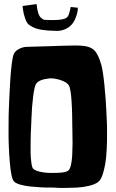

<svg xmlns="http://www.w3.org/2000/svg" viewBox="-20 -919 569 944"><path d="M90.8 -889.6 159.7 -898.9Q165.5 -845.7 180.7 -832.5Q191.4 -822.8 197.3 -821.8Q203.1 -820.8 238.8 -820.3Q295.9 -819.8 311 -835Q315.4 -839.4 319.6 -851.8Q323.7 -864.3 325.7 -874.5L327.6 -884.8L362.8 -880.9Q362.8 -875 361.8 -865.7Q360.8 -856.4 353 -834.2Q345.2 -812 331.1 -796.9Q316.4 -781.2 296.6 -773.9Q276.9 -766.6 257.6 -767.1Q238.3 -767.6 215.3 -769Q182.6 -771.5 162.1 -777.6Q141.6 -783.7 123 -796.9Q111.8 -804.7 103.8 -827.9Q95.7 -851.1 93.3 -870.1ZM315.4 -80.1Q323.7 -86.4 328.6 -106.9Q333.5 -127.4 335 -154.5Q336.4 -181.6 336.7 -214.1Q336.9 -246.6 335.9 -276.9Q335.9 -284.7 335.4 -304.7Q335 -324.7 335 -335.2Q335 -345.7 334.5 -364.7Q334 -383.8 333.3 -395Q332.5 -406.2 331.8 -422.4Q331.1 -438.5 329.6 -448.7Q328.1 -459 326.7 -470Q325.2 -481 323 -488.3Q320.8 -495.6 317.9 -500Q310.5 -511.7 290.8 -520.3Q271 -528.8 254.9 -531.2L239.3 -533.7Q238.3 -533.2 232.9 -533.7Q227.5 -534.2 217.3 -532.7Q207 -531.2 196.8 -529.3Q186.5 -527.3 175.8 -522Q165 -516.6 159.2 -509.3Q149.4 -497.6 142.8 -443.1Q136.2 -388.7 134.8 -340.3L132.8 -292Q132.3 -284.7 131.8 -272.2Q131.3 -259.8 130.6 -227.1Q129.9 -194.3 130.4 -168.2Q130.9 -142.1 134.3 -118.2Q137.7 -94.2 143.6 -88.9Q153.3 -80.1 175 -75Q196.8 -69.8 213.9 -69.3L230.5 -68.8Q299.3 -67.4 315.4 -80.1ZM505.4 -319.3Q505.9 -309.1 506.3 -291.7Q506.8 -274.4 506.1 -228.5Q505.4 -182.6 501.7 -145.3Q498 -107.9 488 -72Q478 -36.1 462.9 -24.4Q447.8 -12.7 418.7 -5.6Q389.6 1.5 359.4 3.2Q329.1 4.9 301 5.1Q272.9 5.4 254.9 3.9L237.3 2.9Q235.4 2.4 220.7 2.9Q206.1 3.4 180.4 2Q154.8 0.5 129.6 -2Q104.5 -4.4 81.5 -10.7Q58.6 -17.1 49.3 -26.4Q34.7 -41 28.1 -122.1Q21.5 -203.1 22 -276.9L22.5 -350.6Q22.9 -361.3 23.4 -379.4Q23.9 -397.5 26.1 -444.8Q28.3 -492.2 30.8 -530.5Q33.2 -568.8 37.8 -605.2Q42.5 -641.6 47.4 -652.3Q55.2 -669.4 73.7 -678.5Q92.3 -687.5 106.9 -688.5L121.6 -689L241.7 -692.4Q251.5 -692.9 265.6 -693.4Q279.8 -693.8 318.6 -694.8Q357.4 -695.8 373.5 -694.8Q421.4 -692.9 442.6 -672.6Q463.9 -652.3 478.5 -598.6Q486.8 -567.4 493.7 -497.6Q500.5 -427.7 502.9 -373.5Z"/></svg>

Font: Some Time Later
Style: Regular
Weight: 400
Version: Version 003.300